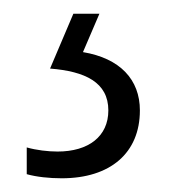

<svg xmlns="http://www.w3.org/2000/svg" viewBox="-20 -20 254 280"><path d="M184 141C184 96 155 65 101 56L125 0H87L53 80C104 84 138 100 138 141C138 179 109 201 64 201C50 201 33 199 19 195V234C33 238 52 240 70 240C141 240 184 203 184 141Z"/></svg>

Font: Noto Sans Armenian ExtraCondensed Light
Style: Regular
Weight: 300
Width: 2
Designer: Monotype Design Team
Foundry: Monotype Imaging Inc.
Version: Version 2.008